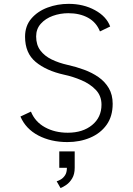

<svg xmlns="http://www.w3.org/2000/svg" viewBox="-20 -726 690 996"><path d="M329.5 11Q244 11 178.8 -23.2Q113.5 -57.5 86 -121.5L140.5 -147Q162 -94 213.2 -65.8Q264.5 -37.5 331.5 -37.5Q409.5 -37.5 458 -77.5Q506.5 -117.5 506.5 -183Q506.5 -229 476.8 -260Q447 -291 402.2 -310Q357.5 -329 312.5 -338.5Q220 -359 165 -404.8Q110 -450.5 110 -535.5Q110 -591.5 142.5 -629.5Q175 -667.5 226.8 -686.8Q278.5 -706 336 -706Q413 -706 472.8 -673.2Q532.5 -640.5 551.5 -588.5L498.5 -563Q480 -610 437 -633.8Q394 -657.5 334.5 -657.5Q292.5 -657.5 254.2 -643.8Q216 -630 191.8 -603Q167.5 -576 167.5 -537Q167.5 -493.5 189.2 -464.5Q211 -435.5 248 -417.5Q285 -399.5 332 -389Q375 -379.5 416.5 -364.2Q458 -349 491.2 -325.8Q524.5 -302.5 544.5 -268.5Q564.5 -234.5 564.5 -187.5Q564.5 -122.5 533 -78.5Q501.5 -34.5 448 -11.8Q394.5 11 329.5 11ZM287.5 144.5V59.5H367.5V144.5Q367.5 177.5 354.5 199.2Q341.5 221 324 233Q306.5 245 294 249.5L274 214.5Q283 212 295.5 204.8Q308 197.5 317.5 183.2Q327 169 327 144.5Z"/></svg>

Font: Trispace ExtraLight
Style: Regular
Weight: 200
Designer: Tyler Finck
Foundry: Etcetera Type Company
Version: Version 1.210; ttfautohint (v1.8.3)